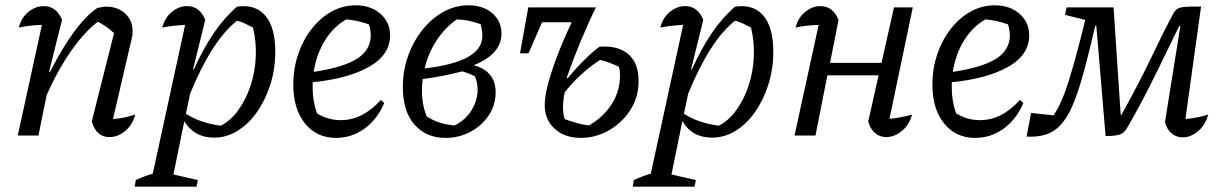

<svg xmlns="http://www.w3.org/2000/svg" viewBox="-20 -511 4615 724"><path d="M47 0 138 -417Q118 -417 97.5 -414.5Q77 -412 51 -407Q60 -444 87 -466Q114 -488 144 -488Q193 -488 214 -436L165 -241L169 -240Q212 -326 257.5 -388.5Q303 -451 347 -481Q357 -483 365.5 -484.5Q374 -486 380 -486Q425 -486 452.5 -459.5Q480 -433 480 -394Q480 -387 479.5 -380.5Q479 -374 477 -367L406 -62Q432 -64 451.5 -68.5Q471 -73 490 -79Q480 -40 452 -17Q424 6 393 6Q343 6 326 -53L410 -386Q380 -414 349 -429Q300 -392 250 -321.5Q200 -251 156 -153L125 0Z M488 193 492 168Q529 151 556 144L678 -417Q630 -415 592 -407Q601 -444 628 -466Q655 -488 685 -488Q733 -488 754 -436L708 -250L711 -249Q747 -329 787 -387.5Q827 -446 874 -486Q943 -496 980.5 -452Q1018 -408 1018 -316Q1018 -251 999.5 -192.5Q981 -134 949 -88.5Q917 -43 875.5 -17.5Q834 8 787 8Q712 8 675 -54L634 147L726 168L721 193ZM681 -82Q735 -47 813 -37Q851 -57 879.5 -97Q908 -137 925 -188.5Q942 -240 944.5 -296.5Q947 -353 934 -407Q919 -415 904.5 -422Q890 -429 874 -433Q780 -360 697 -158Z M1247 9Q1174 9 1130 -45.5Q1086 -100 1086 -192Q1086 -253 1104.5 -307Q1123 -361 1155.5 -402.5Q1188 -444 1230.5 -467.5Q1273 -491 1321 -491Q1378 -491 1414.5 -459Q1451 -427 1451 -378Q1451 -304 1371.5 -259Q1292 -214 1159 -201Q1159 -191 1159 -180Q1159 -130 1175 -84Q1215 -58 1266 -58Q1347 -58 1416 -134L1429 -123Q1403 -61 1354.5 -26Q1306 9 1247 9ZM1378 -378Q1378 -398 1371 -419Q1330 -434 1286 -438Q1237 -410 1205 -358Q1173 -306 1163 -240Q1276 -257 1327 -290Q1378 -323 1378 -378Z M1660 9Q1587 9 1543 -41Q1499 -91 1499 -183Q1499 -245 1519 -300.5Q1539 -356 1573.5 -399Q1608 -442 1652.5 -466.5Q1697 -491 1746 -491Q1802 -491 1836.5 -461Q1871 -431 1871 -384Q1871 -307 1766 -265Q1849 -243 1849 -163Q1849 -115 1823 -76Q1797 -37 1754 -14Q1711 9 1660 9ZM1799 -376Q1799 -395 1792 -420Q1749 -436 1703 -438Q1659 -408 1627 -359.5Q1595 -311 1581 -253Q1692 -266 1745.5 -296.5Q1799 -327 1799 -376ZM1571 -169Q1571 -117 1589 -72Q1636 -42 1694 -38Q1734 -57 1757.5 -94.5Q1781 -132 1781 -174Q1781 -198 1771 -223Q1750 -234 1724 -242Q1684 -232 1646 -224.5Q1608 -217 1574 -213Q1571 -191 1571 -169Z M2117 -218 2121 -216Q2152 -254 2184.5 -286Q2217 -318 2241 -335Q2310 -340 2349 -307Q2388 -274 2388 -206Q2388 -144 2356.5 -95.5Q2325 -47 2275 -19Q2225 9 2171 9Q2109 9 2071.5 -25.5Q2034 -60 2034 -115Q2034 -149 2048 -200Q2062 -251 2085 -310Q2108 -369 2136 -427H2024L1973 -310H1941L1972 -483H2226H2227Q2198 -424 2169 -354Q2140 -284 2117 -218ZM2103 -106Q2103 -84 2109 -62Q2133 -53 2155.5 -47Q2178 -41 2201 -38Q2256 -70 2287 -119Q2318 -168 2318 -227Q2318 -244 2314 -259Q2295 -268 2278 -274.5Q2261 -281 2243 -285Q2213 -267 2175 -233Q2137 -199 2109 -162Q2103 -130 2103 -106Z M2366 193 2370 168Q2407 151 2434 144L2556 -417Q2508 -415 2470 -407Q2479 -444 2506 -466Q2533 -488 2563 -488Q2611 -488 2632 -436L2586 -250L2589 -249Q2625 -329 2665 -387.5Q2705 -446 2752 -486Q2821 -496 2858.5 -452Q2896 -408 2896 -316Q2896 -251 2877.5 -192.5Q2859 -134 2827 -88.5Q2795 -43 2753.5 -17.5Q2712 8 2665 8Q2590 8 2553 -54L2512 147L2604 168L2599 193ZM2559 -82Q2613 -47 2691 -37Q2729 -57 2757.5 -97Q2786 -137 2803 -188.5Q2820 -240 2822.5 -296.5Q2825 -353 2812 -407Q2797 -415 2782.5 -422Q2768 -429 2752 -433Q2658 -360 2575 -158Z M2976 0 3067 -417Q3019 -416 2980 -407Q2989 -444 3016 -466Q3043 -488 3073 -488Q3121 -488 3142 -436L3110 -274H3304L3351 -483H3422L3334 -63Q3377 -67 3419 -79Q3409 -40 3380.5 -17Q3352 6 3322 6Q3298 6 3280 -9Q3262 -24 3254 -53L3293 -227H3100L3055 0Z M3657 9Q3584 9 3540 -45.5Q3496 -100 3496 -192Q3496 -253 3514.5 -307Q3533 -361 3565.5 -402.5Q3598 -444 3640.5 -467.5Q3683 -491 3731 -491Q3788 -491 3824.5 -459Q3861 -427 3861 -378Q3861 -304 3781.5 -259Q3702 -214 3569 -201Q3569 -191 3569 -180Q3569 -130 3585 -84Q3625 -58 3676 -58Q3757 -58 3826 -134L3839 -123Q3813 -61 3764.5 -26Q3716 9 3657 9ZM3788 -378Q3788 -398 3781 -419Q3740 -434 3696 -438Q3647 -410 3615 -358Q3583 -306 3573 -240Q3686 -257 3737 -290Q3788 -323 3788 -378Z M4440 7Q4416 7 4398 -8Q4380 -23 4373 -51L4431 -413H4427Q4409 -378 4380 -317.5Q4351 -257 4313.5 -182.5Q4276 -108 4232 -32Q4221 -11 4204.5 -4.5Q4188 2 4149 2L4114 -414H4110Q4081 -288 4057 -205.5Q4033 -123 4006 -76.5Q3979 -30 3942.5 -11.5Q3906 7 3851 4L3868 -85L3953 -76Q3985 -125 4010 -205.5Q4035 -286 4065 -406L4072 -436L3996 -455L4002 -483H4179L4206 -78H4209Q4279 -205 4324.5 -300.5Q4370 -396 4399 -450Q4410 -474 4424 -480Q4438 -486 4472 -486H4509L4450 -62Q4494 -66 4536 -79Q4525 -39 4497.5 -16Q4470 7 4440 7Z"/></svg>

Font: Piazzolla
Style: Italic
Weight: 400
Italic angle: -11.3°
Designer: Juan Pablo del Peral
Foundry: Huerta Tipografica
Version: Version 1.330